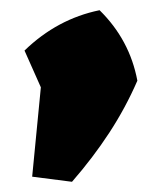

<svg xmlns="http://www.w3.org/2000/svg" viewBox="-20 -249 298 376"><path d="M43 97 60 -78 28 -150Q92 -212 175 -229Q234 -171 249 -91Q226 -38 194 11Q162 60 121 107Z"/></svg>

Font: Piazzolla Black
Style: Regular
Weight: 900
Designer: Juan Pablo del Peral
Foundry: Huerta Tipografica
Version: Version 1.330